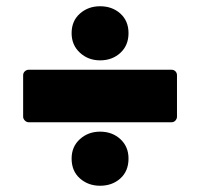

<svg xmlns="http://www.w3.org/2000/svg" viewBox="-20 -633 640 614"><path d="M300 -440Q262 -440 235.5 -464.5Q209 -489 209 -527Q209 -566 235.5 -589.5Q262 -613 300 -613Q339 -613 365 -589.5Q391 -566 391 -527Q391 -488 365 -464Q339 -440 300 -440ZM528 -242H72Q65 -242 59.5 -247.5Q54 -253 54 -260V-392Q54 -400 59.5 -405Q65 -410 72 -410H528Q536 -410 541 -405Q546 -400 546 -392V-260Q546 -253 541 -247.5Q536 -242 528 -242ZM300 -39Q262 -39 235.5 -62.5Q209 -86 209 -126Q209 -164 235.5 -188Q262 -212 300 -212Q339 -212 365 -188Q391 -164 391 -126Q391 -86 365 -62.5Q339 -39 300 -39Z"/></svg>

Font: YamahaIndonesia935. App Black
Style: Regular
Weight: 900
Designer: Dalton Maag Ltd
Foundry: Dalton Maag Ltd
Version: Version 1.002; January 01, 2024; Regular/Italic